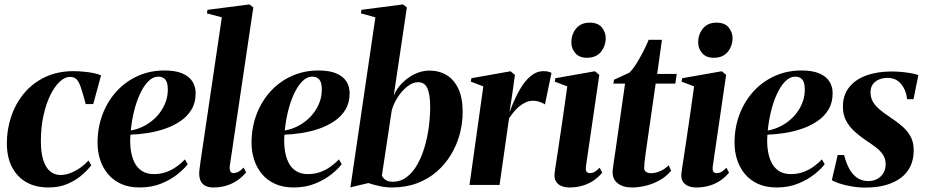

<svg xmlns="http://www.w3.org/2000/svg" viewBox="-20 -837 4190 869"><path d="M199.5 11.5Q111.5 11.5 61.2 -42.2Q11 -96 11 -189Q11 -251.5 30.8 -310Q50.5 -368.5 89 -414.8Q127.5 -461 184 -488Q240.5 -515 314 -515Q342.5 -515 377.5 -510.5Q412.5 -506 437.5 -496L402 -366H368Q355 -414.5 346 -441.2Q337 -468 326 -478.5Q315 -489 296.5 -489Q273.5 -489 250.2 -467.2Q227 -445.5 207.8 -406.5Q188.5 -367.5 176.8 -314.2Q165 -261 165 -197Q165 -145.5 176 -111.8Q187 -78 207 -61.5Q227 -45 254 -45Q277.5 -45 301.2 -54.8Q325 -64.5 345.8 -79.5Q366.5 -94.5 380.5 -110.5L393 -89Q375 -65 347.5 -42Q320 -19 283.2 -3.8Q246.5 11.5 199.5 11.5Z M829.5 -94Q815 -74 784.5 -49.2Q754 -24.5 710.5 -6.5Q667 11.5 612 11.5Q563.5 11.5 527.5 -5Q491.5 -21.5 468 -50Q444.5 -78.5 433 -114.8Q421.5 -151 421.5 -190.5Q421.5 -259.5 444 -319Q466.5 -378.5 507.2 -423.2Q548 -468 603.5 -493Q659 -518 724.5 -518Q774 -518 805 -504.8Q836 -491.5 850.8 -468.5Q865.5 -445.5 865.5 -415Q865.5 -372.5 846.8 -341.2Q828 -310 796.5 -288.8Q765 -267.5 726.5 -254.2Q688 -241 647.2 -234.8Q606.5 -228.5 570.5 -227.5Q567.5 -192.5 571.8 -160.2Q576 -128 588 -103Q600 -78 622 -63.5Q644 -49 676.5 -49Q706.5 -49 732.2 -58.2Q758 -67.5 779.2 -82.8Q800.5 -98 817 -115.5ZM697 -490Q671.5 -490 650.2 -468Q629 -446 612.8 -410.2Q596.5 -374.5 586.2 -331.5Q576 -288.5 572 -246.5Q597 -250.5 621.2 -261.5Q645.5 -272.5 666.8 -289.2Q688 -306 704.2 -328Q720.5 -350 730 -376Q739.5 -402 739.5 -431.5Q739.5 -464 728.2 -477Q717 -490 697 -490Z M1019.5 -82.5Q1019 -65 1024 -59.2Q1029 -53.5 1037 -53.5Q1046 -53.5 1057.8 -59Q1069.5 -64.5 1082.5 -78.5L1094 -57Q1076 -35 1053.2 -19.8Q1030.5 -4.5 1003.5 3.5Q976.5 11.5 945.5 11.5Q926.5 11.5 911.8 5Q897 -1.5 889.2 -16Q881.5 -30.5 881.5 -53.5Q881.5 -58.5 882.5 -66.5Q883.5 -74.5 884.8 -84.8Q886 -95 887.5 -105.5L984 -758.5L916.5 -776.5L919 -792.5L1109 -817L1126.5 -803.5Z M1526.5 -94Q1512 -74 1481.5 -49.2Q1451 -24.5 1407.5 -6.5Q1364 11.5 1309 11.5Q1260.5 11.5 1224.5 -5Q1188.5 -21.5 1165 -50Q1141.5 -78.5 1130 -114.8Q1118.5 -151 1118.5 -190.5Q1118.5 -259.5 1141 -319Q1163.5 -378.5 1204.2 -423.2Q1245 -468 1300.5 -493Q1356 -518 1421.5 -518Q1471 -518 1502 -504.8Q1533 -491.5 1547.8 -468.5Q1562.5 -445.5 1562.5 -415Q1562.5 -372.5 1543.8 -341.2Q1525 -310 1493.5 -288.8Q1462 -267.5 1423.5 -254.2Q1385 -241 1344.2 -234.8Q1303.5 -228.5 1267.5 -227.5Q1264.5 -192.5 1268.8 -160.2Q1273 -128 1285 -103Q1297 -78 1319 -63.5Q1341 -49 1373.5 -49Q1403.5 -49 1429.2 -58.2Q1455 -67.5 1476.2 -82.8Q1497.5 -98 1514 -115.5ZM1394 -490Q1368.5 -490 1347.2 -468Q1326 -446 1309.8 -410.2Q1293.5 -374.5 1283.2 -331.5Q1273 -288.5 1269 -246.5Q1294 -250.5 1318.2 -261.5Q1342.5 -272.5 1363.8 -289.2Q1385 -306 1401.2 -328Q1417.5 -350 1427 -376Q1436.5 -402 1436.5 -431.5Q1436.5 -464 1425.2 -477Q1414 -490 1394 -490Z M1762 -404Q1775 -436 1800.5 -461.5Q1826 -487 1858 -502.2Q1890 -517.5 1923.5 -517.5Q1967.5 -517.5 2001.2 -497.2Q2035 -477 2054.5 -435.5Q2074 -394 2074 -330Q2074 -279.5 2060.8 -230Q2047.5 -180.5 2021.2 -137Q1995 -93.5 1956.5 -60Q1918 -26.5 1867 -7.5Q1816 11.5 1753.5 11.5Q1725.5 11.5 1697.5 5.2Q1669.5 -1 1647 -8.5L1566 11L1679 -758.5L1613.5 -776.5L1616 -792.5L1804 -817L1821.5 -803.5ZM1708.5 -42.5Q1712 -32.5 1724 -23.5Q1736 -14.5 1757 -14.5Q1793 -14.5 1820.8 -35.5Q1848.5 -56.5 1868.5 -91.8Q1888.5 -127 1901.5 -171Q1914.5 -215 1920.8 -262Q1927 -309 1927 -353Q1927 -408 1914.8 -436.5Q1902.5 -465 1872 -465Q1848.5 -465 1823.8 -445.8Q1799 -426.5 1780 -396.8Q1761 -367 1753 -337Z M2105 0 2167.5 -446 2111 -467.5 2113.5 -483 2291 -514.5 2310.5 -498 2298.5 -411 2286 -328.5Q2297.5 -360.5 2312.8 -393.5Q2328 -426.5 2347 -454Q2366 -481.5 2389.2 -498.2Q2412.5 -515 2439 -515Q2454.5 -515 2463.2 -512.2Q2472 -509.5 2476 -507L2446.5 -364Q2443 -368 2426.2 -374.5Q2409.5 -381 2391.5 -381Q2374 -381 2358 -373.2Q2342 -365.5 2328.2 -353.8Q2314.5 -342 2303.5 -328.2Q2292.5 -314.5 2284 -302L2241 0Z M2556 11.5Q2538 11.5 2521.8 5.2Q2505.5 -1 2496.2 -16Q2487 -31 2490.5 -56Q2491 -62 2495 -87.5Q2499 -113 2505 -152.8Q2511 -192.5 2518.2 -241.2Q2525.5 -290 2533 -342.8Q2540.5 -395.5 2547.5 -446L2491 -467.5L2493.5 -483L2673 -514.5L2692.5 -498L2632 -84.5Q2630 -65.5 2635.2 -59.5Q2640.5 -53.5 2649 -53.5Q2660.5 -53.5 2670.5 -58.8Q2680.5 -64 2694 -78L2705.5 -55.5Q2691.5 -38 2670.2 -22.5Q2649 -7 2620.5 2.2Q2592 11.5 2556 11.5ZM2636.5 -575.5Q2602.5 -575.5 2584.2 -596.2Q2566 -617 2566 -644.5Q2566 -682.5 2588 -708.5Q2610 -734.5 2648.5 -734.5Q2686.5 -734.5 2704 -712.8Q2721.5 -691 2721.5 -665Q2721.5 -629 2699.8 -602.2Q2678 -575.5 2636.5 -575.5Z M2908 -183.5Q2904 -157.5 2901.2 -136.2Q2898.5 -115 2897 -100.5Q2895.5 -86 2895.5 -77.5Q2895.5 -64 2905 -58.5Q2914.5 -53 2926 -53Q2946 -53 2968 -62.5Q2990 -72 3006.5 -89L3017.5 -64.5Q2996.5 -38.5 2966.2 -21.5Q2936 -4.5 2903.2 3.5Q2870.5 11.5 2840.5 11.5Q2798 11.5 2774 -8.8Q2750 -29 2753 -65Q2753.5 -71 2755 -82Q2756.5 -93 2758.8 -108.8Q2761 -124.5 2764.2 -145.5Q2767.5 -166.5 2771 -192.5L2809 -458.5H2756L2759 -476L2828.5 -508Q2844 -523 2860.8 -549.8Q2877.5 -576.5 2892.2 -605.5Q2907 -634.5 2916 -657H2976L2954.5 -502.5H3043L3036.5 -458.5H2947.5Z M3130 11.5Q3112 11.5 3095.8 5.2Q3079.5 -1 3070.2 -16Q3061 -31 3064.5 -56Q3065 -62 3069 -87.5Q3073 -113 3079 -152.8Q3085 -192.5 3092.2 -241.2Q3099.5 -290 3107 -342.8Q3114.5 -395.5 3121.5 -446L3065 -467.5L3067.5 -483L3247 -514.5L3266.5 -498L3206 -84.5Q3204 -65.5 3209.2 -59.5Q3214.5 -53.5 3223 -53.5Q3234.5 -53.5 3244.5 -58.8Q3254.5 -64 3268 -78L3279.5 -55.5Q3265.5 -38 3244.2 -22.5Q3223 -7 3194.5 2.2Q3166 11.5 3130 11.5ZM3210.5 -575.5Q3176.5 -575.5 3158.2 -596.2Q3140 -617 3140 -644.5Q3140 -682.5 3162 -708.5Q3184 -734.5 3222.5 -734.5Q3260.5 -734.5 3278 -712.8Q3295.5 -691 3295.5 -665Q3295.5 -629 3273.8 -602.2Q3252 -575.5 3210.5 -575.5Z M3712.5 -94Q3698 -74 3667.5 -49.2Q3637 -24.5 3593.5 -6.5Q3550 11.5 3495 11.5Q3446.5 11.5 3410.5 -5Q3374.5 -21.5 3351 -50Q3327.5 -78.5 3316 -114.8Q3304.5 -151 3304.5 -190.5Q3304.5 -259.5 3327 -319Q3349.5 -378.5 3390.2 -423.2Q3431 -468 3486.5 -493Q3542 -518 3607.5 -518Q3657 -518 3688 -504.8Q3719 -491.5 3733.8 -468.5Q3748.5 -445.5 3748.5 -415Q3748.5 -372.5 3729.8 -341.2Q3711 -310 3679.5 -288.8Q3648 -267.5 3609.5 -254.2Q3571 -241 3530.2 -234.8Q3489.5 -228.5 3453.5 -227.5Q3450.5 -192.5 3454.8 -160.2Q3459 -128 3471 -103Q3483 -78 3505 -63.5Q3527 -49 3559.5 -49Q3589.5 -49 3615.2 -58.2Q3641 -67.5 3662.2 -82.8Q3683.5 -98 3700 -115.5ZM3580 -490Q3554.5 -490 3533.2 -468Q3512 -446 3495.8 -410.2Q3479.5 -374.5 3469.2 -331.5Q3459 -288.5 3455 -246.5Q3480 -250.5 3504.2 -261.5Q3528.5 -272.5 3549.8 -289.2Q3571 -306 3587.2 -328Q3603.5 -350 3613 -376Q3622.5 -402 3622.5 -431.5Q3622.5 -464 3611.2 -477Q3600 -490 3580 -490Z M4114.5 -388H4085.5Q4082 -427 4059.2 -455.8Q4036.5 -484.5 3996.5 -484.5Q3976 -484.5 3958.5 -477.2Q3941 -470 3930.5 -455.5Q3920 -441 3920 -419Q3920 -394.5 3931.5 -375.5Q3943 -356.5 3962.8 -340.2Q3982.5 -324 4006.5 -308Q4040 -286 4064.2 -264.8Q4088.5 -243.5 4102 -217.8Q4115.5 -192 4115.5 -156.5Q4115.5 -116 4100.5 -84.5Q4085.5 -53 4057 -31.8Q4028.5 -10.5 3988.2 0.8Q3948 12 3897.5 12Q3865 12 3833.5 6.5Q3802 1 3778.2 -7Q3754.5 -15 3745 -22L3771.5 -135.5H3800.5Q3808 -104.5 3821.5 -77.5Q3835 -50.5 3857 -34Q3879 -17.5 3910.5 -17.5Q3933 -17.5 3950.8 -27.2Q3968.5 -37 3978.5 -54.2Q3988.5 -71.5 3988.5 -93Q3988.5 -116.5 3978 -134Q3967.5 -151.5 3947.5 -167.5Q3927.5 -183.5 3898 -202.5Q3871 -221 3847.5 -242.2Q3824 -263.5 3809.5 -290.8Q3795 -318 3795 -354.5Q3795 -405.5 3822.5 -441Q3850 -476.5 3899.8 -495Q3949.5 -513.5 4017 -513.5Q4039.5 -513.5 4063.8 -511Q4088 -508.5 4107.8 -504.8Q4127.5 -501 4136.5 -497Z"/></svg>

Font: Merriweather 144pt
Style: Bold Italic
Weight: 700
Italic angle: -7.8°
Version: Version 2.101